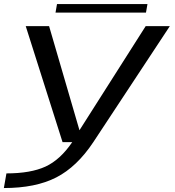

<svg xmlns="http://www.w3.org/2000/svg" viewBox="-38 -718 884 970"><path d="M278 0 92 -586H210L363.5 -60L698 -586H820L433.5 0Q350.5 125 246 178.5Q141.5 232 -18.5 232L-5.5 158Q117 158 192 123.5Q266.5 89 327 0ZM242.5 -654.5 250 -697.5H707L699.5 -654.5Z"/></svg>

Font: Anybody UltraExpanded Regular
Style: Italic
Weight: 400
Width: 9
Italic angle: -10°
Designer: Tyler Finck
Foundry: Etcetera Type Company
Version: Version 1.010; ttfautohint (v1.8.3) -l 8 -r 50 -G 200 -x 14 